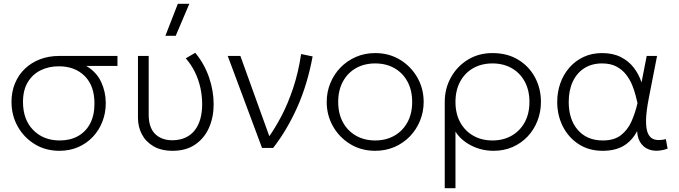

<svg xmlns="http://www.w3.org/2000/svg" viewBox="-20 -772 3544 1002"><path d="M290 15Q217.5 15 161 -19.8Q104.5 -54.5 72.2 -112.5Q40 -170.5 40 -240Q40 -293.5 58.5 -337.8Q77 -382 110.5 -413.8Q144 -445.5 189.2 -462.8Q234.5 -480 288 -480H593V-428H430Q484 -396 508 -344Q532 -292 532 -234Q532 -182 514.2 -136.8Q496.5 -91.5 464.2 -57.5Q432 -23.5 387.8 -4.2Q343.5 15 290 15ZM292 -39Q346.5 -39 387.2 -61.8Q428 -84.5 450.5 -127.5Q473 -170.5 473 -232Q473 -324.5 422 -375.2Q371 -426 287 -426Q234 -426 191.8 -405Q149.5 -384 124.8 -342.8Q100 -301.5 100 -240Q100 -148 153.2 -93.5Q206.5 -39 292 -39Z M881 15Q821 15 780.8 -8.8Q740.5 -32.5 720.2 -71.5Q700 -110.5 700 -157V-480H756V-174Q756 -106 789.5 -73Q823 -40 880 -40Q920 -40.5 949.2 -54.5Q978.5 -68.5 997.5 -93.5Q1016.5 -118.5 1025.8 -152.8Q1035 -187 1035 -228Q1035 -272.5 1025.5 -315Q1016 -357.5 997 -396.2Q978 -435 949.5 -467.5L999 -496.5Q1046.5 -439 1070.8 -368.5Q1095 -298 1095 -228Q1095 -160.5 1070.8 -105.5Q1046.5 -50.5 998.8 -17.8Q951 15 881 15ZM843 -585 908 -752H968L897 -585Z M1347.5 0 1168.5 -480H1234.5L1394 -37.5L1378 -50.5Q1414.5 -101 1448.8 -166.2Q1483 -231.5 1510 -312.5Q1537 -393.5 1551.5 -490L1611.5 -477.5Q1584 -329.5 1530.5 -210.5Q1477 -91.5 1405.5 0Z M1938 15Q1865.5 15 1808.2 -19.8Q1751 -54.5 1718 -112.5Q1685 -170.5 1685 -240Q1685 -292 1704 -338.2Q1723 -384.5 1757.2 -419.8Q1791.5 -455 1837.5 -475Q1883.5 -495 1938 -495Q2010.5 -495 2067.8 -460.2Q2125 -425.5 2158 -367.5Q2191 -309.5 2191 -240Q2191 -188 2172 -141.8Q2153 -95.5 2119 -60.2Q2085 -25 2038.8 -5Q1992.5 15 1938 15ZM1938 -39Q1994.5 -39 2038 -63.8Q2081.5 -88.5 2106.2 -133.5Q2131 -178.5 2131 -240Q2131 -301.5 2106.2 -346.8Q2081.5 -392 2038 -416.5Q1994.5 -441 1938 -441Q1881.5 -441 1838 -416.5Q1794.5 -392 1769.8 -346.8Q1745 -301.5 1745 -240Q1745 -178.5 1769.8 -133.5Q1794.5 -88.5 1838 -63.8Q1881.5 -39 1938 -39Z M2301 210V-240Q2301 -309.5 2333 -367.5Q2365 -425.5 2421.2 -460.2Q2477.5 -495 2550 -495Q2627 -495 2683.8 -460.8Q2740.5 -426.5 2771.8 -368.5Q2803 -310.5 2803 -240Q2803 -188 2785 -141.8Q2767 -95.5 2734 -60.2Q2701 -25 2655.8 -5Q2610.5 15 2556 15Q2493 15 2439.2 -12.5Q2385.5 -40 2357 -85V210ZM2550 -39Q2606.5 -39 2650 -63.8Q2693.5 -88.5 2718.2 -133.5Q2743 -178.5 2743 -240Q2743 -301.5 2718.2 -346.8Q2693.5 -392 2650 -416.5Q2606.5 -441 2550 -441Q2493.5 -441 2450 -416.5Q2406.5 -392 2381.8 -346.8Q2357 -301.5 2357 -240Q2357 -178.5 2381.8 -133.5Q2406.5 -88.5 2450 -63.8Q2493.5 -39 2550 -39Z M3125 15Q3053 15 2999.8 -19.8Q2946.5 -54.5 2917.2 -112.5Q2888 -170.5 2888 -240Q2888 -292 2904.5 -338.2Q2921 -384.5 2952 -419.8Q2983 -455 3026 -475Q3069 -495 3122 -495Q3179 -495 3220.2 -474Q3261.5 -453 3288 -418.2Q3314.5 -383.5 3328 -342L3355 -480H3409L3366 -260Q3352 -189 3351.5 -143.2Q3351 -97.5 3362.5 -73.5Q3374 -49.5 3397.5 -43.5Q3421 -37.5 3455 -46L3464 4Q3419 19.5 3383.8 12.8Q3348.5 6 3327.8 -20Q3307 -46 3305 -88Q3279.5 -38.5 3235.8 -11.8Q3192 15 3125 15ZM3126 -39Q3184.5 -39 3219.8 -66Q3255 -93 3275 -137.2Q3295 -181.5 3307 -234Q3303 -249.5 3296.8 -274.8Q3290.5 -300 3278.8 -328.8Q3267 -357.5 3247.2 -383Q3227.5 -408.5 3197 -424.8Q3166.5 -441 3122 -441Q3069 -441 3030 -416.5Q2991 -392 2969.5 -346.8Q2948 -301.5 2948 -240Q2948 -148 2995.8 -93.5Q3043.5 -39 3126 -39Z"/></svg>

Font: Geologica Cursive Thin
Style: Regular
Weight: 250
Designer: Sindre Bremnes, Frode Helland
Foundry: Monokrom Skriftforlag AS
Version: Version 1.010;gftools[0.9.28]